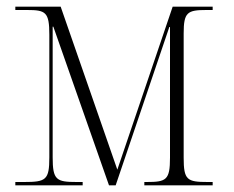

<svg xmlns="http://www.w3.org/2000/svg" viewBox="-20 -556 701 576"><path d="M26 0H228V-10H210C149 -10 138 -16 138 -84V-476H140L307 0H327L488 -475H490V-83C490 -16 479 -10 420 -10H413V0H618V-10H603C541 -10 531 -16 531 -83V-456C531 -519 542 -526 599 -526H618V-536H498L332 -47L162 -536H26V-526H61C117 -526 128 -520 128 -452V-84C128 -16 118 -10 52 -10H26Z"/></svg>

Font: Noto Serif Display SemiCondensed ExtraLight
Style: Regular
Weight: 200
Width: 4
Designer: Monotype Design Team
Foundry: Monotype Imaging Inc.
Version: Version 2.009